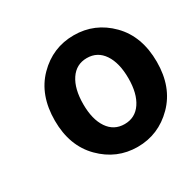

<svg xmlns="http://www.w3.org/2000/svg" viewBox="-132 -718 891 877"><g transform="rotate(-30 313.0 -280.0)"><path d="M88 -279Q88 -414 167 -494Q246 -574 357 -574Q468 -574 547 -494Q626 -414 626 -279Q626 -146 546.5 -66Q467 14 357 14Q247 14 167.5 -66Q88 -146 88 -279ZM476 -279Q476 -360 444.5 -407Q413 -454 357 -454Q301 -454 269.5 -407Q238 -360 238 -279Q238 -199 269.5 -152.5Q301 -106 357 -106Q413 -106 444.5 -152.5Q476 -199 476 -279Z"/></g></svg>

Font: NotoSansHansBold
Style: Bold
Weight: 700
Designer: Ryoko NISHIZUKA  (kana & ideographs); Paul D. Hunt (Latin, Greek & Cyrillic); Wenlong ZHANG  (bopomofo); Sandoll Communi
Foundry: Adobe Systems Incorporated
Version: Version 1.00;December 8, 2021;FontCreator 13.0.0.2675 64-bit